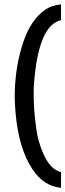

<svg xmlns="http://www.w3.org/2000/svg" viewBox="-20 -657 303 891"><path d="M263.2 214.4Q183.6 208 130.4 127.9Q66.9 33.2 52.2 -132.8Q48.3 -176.8 48.3 -210.4Q48.8 -349.6 90.8 -469.2Q124.5 -564.9 187 -609.9Q219.7 -633.3 263.2 -636.7V-563.5Q172.4 -543 145 -337.9Q136.2 -271.5 136.2 -230.2Q136.2 -189 138.2 -156Q140.1 -123 148.2 -61Q156.2 1 182.1 58.6Q213.9 129.9 263.2 141.6Z"/></svg>

Font: Uroob
Style: Regular
Weight: 400
Designer: Hussain K H
Foundry: Swanthanthra Malayalam Computing(http://smc.org.in)
Version: Version 2.0.0+20200101